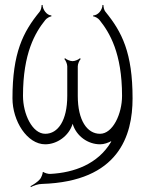

<svg xmlns="http://www.w3.org/2000/svg" viewBox="-20 -579 598 785"><path d="M31 -177C31 -84 91 11 165 11C213 11 262 -23 277 -73C292 -22 340 11 389 11C406 11 421 5 435 -2C434 0 434 2 433 3C380 91 284 127 186 132C179 133 160 128 158 124L154 126C156 130 148 148 144 153C134 165 115 177 105 182L106 186C117 180 136 173 152 173C466 163 522 -25 522 -177C522 -363 479 -448 411 -531C405 -538 403 -551 403 -558L399 -559C399 -539 381 -516 361 -516V-512C368 -512 382 -504 387 -497C428 -446 479 -362 479 -187C479 -113 441 -32 389 -32C336 -32 298 -87 298 -187V-308C298 -318 305 -333 310 -338L307 -341C302 -336 287 -329 277 -329C266 -329 251 -336 246 -341L243 -338C248 -333 255 -318 255 -308V-187C255 -86 217 -32 165 -32C112 -32 74 -113 74 -187C74 -362 124 -446 165 -497C170 -504 184 -512 190 -512V-516C171 -516 154 -541 154 -559L150 -558C150 -551 148 -538 142 -531C74 -448 31 -363 31 -177Z"/></svg>

Font: Armata Saber
Style: Rg
Weight: 400
Designer: Jasper
Foundry: Cannot Into Space Fonts
Version: Version 0.970